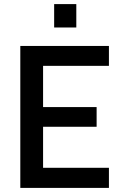

<svg xmlns="http://www.w3.org/2000/svg" viewBox="-20 -916 593 936"><path d="M352 -782V-896H244V-782ZM511 0V-98H190V-298H451V-394H190V-595H511V-692H79V0Z"/></svg>

Font: RazerF5 SemiBold
Style: Regular
Weight: 600
Foundry: Razer Inc.
Version: Version 2